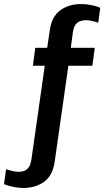

<svg xmlns="http://www.w3.org/2000/svg" viewBox="-112 -748 521 952"><path d="M3 184Q-12 184 -29.5 181.5Q-47 179 -63.5 174.5Q-80 170 -92 165L-82 91Q-71 95 -51.5 99.5Q-32 104 -21 104Q-7 104 6 100Q19 96 29.5 82.5Q40 69 44 41L110 -422H51L63 -511H122L135 -599Q145 -667 187.5 -697.5Q230 -728 291 -728Q306 -728 323.5 -725.5Q341 -723 357.5 -719Q374 -715 385 -709L375 -635Q365 -640 345.5 -644Q326 -648 315 -648Q302 -648 288 -644Q274 -640 263.5 -627Q253 -614 249 -585L239 -511H358L346 -422H227L159 55Q149 123 106.5 153.5Q64 184 3 184Z"/></svg>

Font: Chivo Medium
Style: Regular
Weight: 500
Designer: Hector Gatti
Foundry: Omnibus-Type
Version: Version 2.002